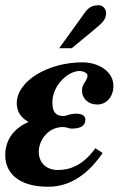

<svg xmlns="http://www.w3.org/2000/svg" viewBox="-25 -700 499 733"><path d="M83 -234C33 -212 -5 -171 -5 -107C-5 -47 37 13 160 13C263 13 330 -62 367 -116L339 -134C291 -67 240 -51 196 -51C147 -51 123 -84 123 -120C123 -165 159 -215 215 -215C230 -215 238 -209 248 -209C283 -209 301 -220 301 -243C301 -261 283 -266 266 -266C240 -266 229 -257 218 -257C185 -257 175 -276 175 -309C175 -375 235 -429 279 -429C291 -429 309 -422 309 -412C309 -390 288 -383 288 -354C288 -324 312 -301 346 -301C383 -301 408 -332 408 -372C408 -428 350 -462 290 -462C159 -462 39 -391 39 -306C39 -278 51 -253 83 -235ZM201 -516H249L330 -583C365 -612 380 -624 380 -651C380 -667 366 -680 353 -680C333 -680 316 -676 299 -652Z"/></svg>

Font: XITS
Style: Bold Italic
Weight: 700
Italic angle: -16.33°
Designer: MicroPress Inc., with final additions and corrections provided by Coen Hoffman, Elsevier (retired)
Version: Version 1.302